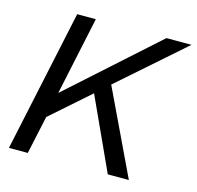

<svg xmlns="http://www.w3.org/2000/svg" viewBox="-101 -796 926 903"><g transform="rotate(15 361.5 -345.0)"><path d="M406.2 -412.1 602.5 0H500L338.9 -351.6L150.4 -185.5L110.4 0H18.6L166 -690.4H256.8L175.8 -309.6L600.6 -690.4H722.7Z"/></g></svg>

Font: Dinish Expanded
Style: Italic
Weight: 400
Width: 7
Italic angle: -12°
Designer: Charles Nix
Foundry: Playbeing
Version: Version 2.005; ttfautohint (v1.8.3)